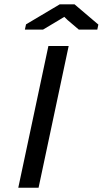

<svg xmlns="http://www.w3.org/2000/svg" viewBox="-20 -877 479 897"><path d="M65.4 0ZM206.1 -662.1H300.8L160.2 0H65.4ZM259.3 -856.9H328.1L439.5 -762.2L434.6 -738.8H348.1L295.9 -783.2L280.3 -798.3L257.3 -784.2L181.2 -738.8H96.2L101.6 -763.2Z"/></svg>

Font: PT Astra Sans
Style: Italic
Weight: 400
Italic angle: -16°
Designer: A.Korolkova, I. Chaeva
Foundry: ParaType Ltd
Version: Version 1.001; ttfautohint (v1.6)